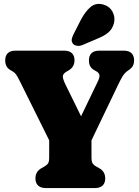

<svg xmlns="http://www.w3.org/2000/svg" viewBox="-20 -958 710 978"><path d="M425.5 -200.5 264.5 -175 82.5 -541.5Q68.5 -569.5 61.8 -578.8Q55 -588 45 -594L31.5 -602Q18.5 -610 12.5 -622.2Q6.5 -634.5 6.5 -651Q6.5 -674 19.5 -687Q32.5 -700 60 -700H306Q333.5 -700 346.5 -687Q359.5 -674 359.5 -651Q359.5 -616.5 329 -599L322 -595Q302 -584 300.2 -571.2Q298.5 -558.5 313 -528.5L435.5 -279L328 -231L478.5 -543.5Q488.5 -564.5 486.5 -575.8Q484.5 -587 469.5 -595.5L458 -602Q446 -609 439.5 -620.8Q433 -632.5 433 -651Q433 -674 446 -687Q459 -700 486.5 -700H609.5Q637.5 -700 650.2 -686.8Q663 -673.5 663 -651Q663 -635 657.2 -623.5Q651.5 -612 638.5 -603L632 -598.5Q623.5 -592.5 617 -586Q610.5 -579.5 603 -567Q595.5 -554.5 583.5 -530ZM230.5 -265.5H446V-153Q446 -136.5 451 -127.2Q456 -118 470 -110L485 -101.5Q516 -84.5 516 -49Q516 -25.5 502.5 -12.8Q489 0 462.5 0H214Q188 0 174.2 -12.8Q160.5 -25.5 160.5 -49Q160.5 -84.5 191.5 -101.5L206.5 -110Q220.5 -118 225.5 -127.2Q230.5 -136.5 230.5 -153ZM393 -859Q415 -900 441.5 -922.5Q468 -945 506 -935Q539 -925.5 553.5 -897.5Q568 -869.5 560.5 -840Q553 -811.5 533.2 -793.8Q513.5 -776 473.5 -760L399.5 -728.5Q386.5 -723 372.5 -724.8Q358.5 -726.5 351 -736Q343 -747.5 345.8 -759.8Q348.5 -772 355.5 -785.5Z"/></svg>

Font: Fraunces 144pt S100 Black
Style: Regular
Weight: 900
Version: Version 1.000